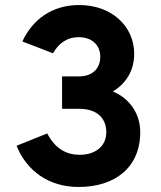

<svg xmlns="http://www.w3.org/2000/svg" viewBox="-20 -732 640 764"><path d="M293 12C439 12 538 -67 538 -206C538 -286 489 -344 429 -368C481 -399 514 -451 514 -518C514 -627 425 -712 295 -712C187 -712 109 -654 69 -567L191 -520C212 -557 244 -584 293 -584C349 -584 379 -550 379 -506C379 -458 346 -428 295 -428H227V-299H295C371 -299 403 -257 403 -206C403 -149 358 -116 297 -116C246 -116 200 -139 168 -201L46 -152C86 -52 174 12 293 12Z"/></svg>

Font: Overpass ExtraBold
Style: Regular
Weight: 800
Designer: Delve Withrington, Thomas Jockin
Foundry: Delve Fonts
Version: Version 3.000;DELV;Overpass